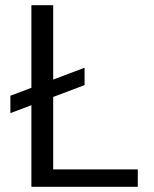

<svg xmlns="http://www.w3.org/2000/svg" viewBox="-20 -720 592 740"><path d="M20 -284V-351L306 -459V-392ZM101 0V-700H185V-67H511V0Z"/></svg>

Font: DM Sans 16pt
Style: Regular
Weight: 400
Version: Version 4.004;gftools[0.9.30]